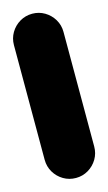

<svg xmlns="http://www.w3.org/2000/svg" viewBox="-97 -617 368 655"><g transform="rotate(-15 87.5 -290.0)"><path d="M0 -87.7H175V-492.7H0ZM87.7 -175Q63.7 -175 43.7 -163.2Q23.7 -151.3 11.8 -131.3Q0 -111.3 0 -87.7Q0 -63.7 11.8 -43.7Q23.7 -23.7 43.7 -11.8Q63.7 0 87.7 0Q111.3 0 131.3 -11.8Q151.3 -23.7 163.2 -43.7Q175 -63.7 175 -87.7Q175 -111.3 163.2 -131.3Q151.3 -151.3 131.3 -163.2Q111.3 -175 87.7 -175ZM87.7 -580Q63.7 -580 43.7 -568.2Q23.7 -556.3 11.8 -536.3Q0 -516.3 0 -492.7Q0 -468.7 11.8 -448.7Q23.7 -428.7 43.7 -416.8Q63.7 -405 87.7 -405Q111.3 -405 131.3 -416.8Q151.3 -428.7 163.2 -448.7Q175 -468.7 175 -492.7Q175 -516.3 163.2 -536.3Q151.3 -556.3 131.3 -568.2Q111.3 -580 87.7 -580Z"/></g></svg>

Font: Wavefont Thin
Style: Regular
Weight: 100
Monospace: yes
Version: Version 3.005;gftools[0.9.33]